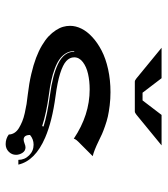

<svg xmlns="http://www.w3.org/2000/svg" viewBox="20 -704 552 631"><g transform="rotate(90 295.5 -389.0)"><path d="M137.5 -644.5H237.5L285.2 -582H310.5Q357.9 -644.3 358.2 -644.5H458.3L357.7 -562Q351.1 -556.6 346.7 -556.6H249Q244.4 -556.6 238 -562ZM65.4 -343.8Q65.4 -362.5 74.7 -381.3Q84 -400.1 102.7 -417.2Q121.3 -434.3 147 -447.6Q172.6 -460.9 208 -468.8Q243.4 -476.6 283.2 -476.6Q305.9 -476.6 327 -474Q348.1 -471.4 363.3 -468Q378.4 -464.6 395 -458.7Q411.6 -452.9 421 -448.7Q430.4 -444.6 444.1 -437.7Q475.6 -422.4 493.7 -418.2L457.3 -381.8Q456.3 -380.9 454 -378.5Q451.7 -376.2 450.8 -375.4Q450 -374.5 448 -372.6Q446 -370.6 445.3 -369.8Q444.6 -368.9 443.1 -367.3Q441.7 -365.7 441 -364.9Q440.4 -364 439.5 -362.7Q438.5 -361.3 438 -360.4Q437.5 -359.4 437 -358.2Q436.5 -356.9 436.3 -356Q358.6 -408.2 274.4 -408.2Q246.6 -408.2 223.1 -402.8Q199.7 -397.5 184.3 -385.6Q168.9 -373.8 168.9 -357.4Q168.9 -342.5 181.2 -331.3Q193.4 -320.1 221.8 -311.2Q250.2 -302.2 296.1 -296.1Q379.4 -284.9 432.6 -262Q508.8 -229.2 521.5 -173.8H505.9Q505.9 -194.3 491.2 -209.1Q476.6 -223.9 456.1 -223.9Q438 -223.9 424.1 -212.2Q424.1 -191.4 439.2 -191.2Q444.3 -191.2 452 -194.2Q459.7 -197.3 464.8 -197.3Q476.3 -197.3 482.8 -187.3Q489.3 -177.2 489.3 -166.3Q489.3 -152.1 479 -142.1Q468.8 -132.1 454.1 -132.1Q436.5 -132.1 422.6 -142.3Q422.4 -152.3 417 -160.9Q411.6 -169.4 401.6 -175.5Q391.6 -181.6 379.8 -186.5Q367.9 -191.4 352.2 -194.9Q336.4 -198.5 322.3 -200.8Q308.1 -203.1 291.3 -204.8Q255.1 -209 224.2 -216.2Q193.4 -223.4 170.5 -232.1Q147.7 -240.7 129.6 -251.5Q111.6 -262.2 99.7 -273.4Q87.9 -284.7 80 -296.9Q72 -309.1 68.7 -320.6Q65.4 -332 65.4 -343.8ZM148.4 -357.4Q148.4 -342.5 155.5 -330.4Q162.6 -318.4 174.9 -309.4Q187.3 -300.5 205.8 -293.6Q224.4 -286.6 245.6 -282Q266.8 -277.3 293.5 -273.9Q352.1 -265.9 395 -252L396.2 -256.6Q358.2 -268.8 293.9 -277.6Q260.7 -282 235.5 -288.5Q210.2 -294.9 190.6 -304.3Q170.9 -313.7 160.6 -327.1Q150.4 -340.6 150.4 -357.4Z"/></g></svg>

Font: AgreloyInT3
Style: Medium
Weight: 400
Designer: gluk
Foundry: gluk
Version: Version 0.27